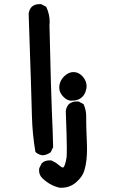

<svg xmlns="http://www.w3.org/2000/svg" viewBox="-20 -760 540 919"><path d="M392.6 -204.1V-183.6Q392.6 -154.3 394.5 -112.3Q396.5 -70.3 396.5 -45.4Q396.5 -20.5 394 4.4Q391.6 29.3 383.8 55.7Q375 85.9 344.7 112.3Q314.5 138.7 273.4 138.7Q267.6 138.7 265.6 138.7Q219.7 127.9 184.6 94.7Q167 79.1 167 55.7Q167 45.9 168.9 43L179.7 21.5Q189.5 12.7 198.7 10.3Q208 7.8 213.9 7.8Q219.7 7.8 225.6 7.8L248 19.5Q274.4 42 281.2 42Q284.2 42 288.1 34.2Q294.9 18.6 298.8 -6.8Q299.8 -15.6 299.8 -56.2Q299.8 -96.7 294.9 -227.5Q294.9 -227.5 294.9 -228.5Q296.9 -247.1 309.6 -261.7Q325.2 -274.4 346.7 -274.4Q349.6 -274.4 355.5 -274.4L379.9 -261.7Q392.6 -233.4 392.6 -204.1ZM168 -740.2Q170.9 -740.2 176.8 -740.2L201.2 -727.5Q217.8 -692.4 217.8 -654.3Q217.8 -646.5 216.8 -638.7Q224.6 -301.8 228.5 -220.7Q232.4 -139.6 234.4 -55.7L222.7 -31.2Q205.1 -18.6 185.5 -16.6Q166 -18.6 152.3 -30.3L149.4 -33.2Q134.8 -119.1 132.8 -205.6Q130.9 -292 117.2 -693.4Q117.2 -693.4 117.2 -694.3Q119.1 -712.9 131.8 -727.5Q146.5 -740.2 168 -740.2ZM317.4 -278.3Q299.8 -280.3 284.2 -295.9Q263.7 -316.4 263.7 -339.8Q263.7 -372.1 288.1 -395.5Q308.6 -415 331.1 -415Q359.4 -415 379.9 -388.7Q394.5 -369.1 394.5 -347.7Q394.5 -342.8 393.6 -337.9Q389.6 -310.5 372.1 -294.4Q354.5 -278.3 325.2 -278.3Q321.3 -278.3 317.4 -278.3Z"/></svg>

Font: JasonHandwriting2
Style: SemiBold
Weight: 600
Version: Version 1.04.7